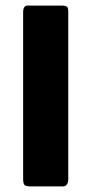

<svg xmlns="http://www.w3.org/2000/svg" viewBox="-20 -669 326 689"><path d="M225 -28Q225 0 205 0H93Q73 0 68 -5Q63 -10 63 -29V-625Q63 -651 82 -649H201Q214 -649 220 -645Q225 -642 225 -627Z"/></svg>

Font: Shafarik
Style: Regular
Weight: 400
Version: Version 1.001; ttfautohint (v1.8.4.7-5d5b)